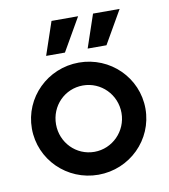

<svg xmlns="http://www.w3.org/2000/svg" viewBox="-73 -667 652 740"><g transform="rotate(-10 253.5 -296.5)"><path d="M296.5 -475H370.1L444.4 -604.2H340.3ZM134 -475H207.6L281.9 -604.2H177.8ZM253.5 11.1C376.4 11.1 475.7 -86.8 475.7 -208.3C475.7 -329.9 376.4 -427.8 253.5 -427.8C130.6 -427.8 31.2 -329.9 31.2 -208.3C31.2 -86.8 130.6 11.1 253.5 11.1ZM253.5 -78.5C181.9 -78.5 125.7 -136.8 125.7 -208.3C125.7 -280.6 181.9 -338.2 253.5 -338.2C324.3 -338.2 381.9 -280.6 381.9 -208.3C381.9 -136.8 324.3 -78.5 253.5 -78.5Z"/></g></svg>

Font: Afacad Medium
Style: Regular
Weight: 500
Designer: Kristian Moeller
Foundry: Dicotype
Version: Version 1.000